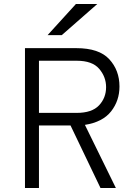

<svg xmlns="http://www.w3.org/2000/svg" viewBox="-20 -941 698 961"><path d="M218 -765 360 -921H467L289 -765ZM105 0V-700H362Q476 -700 527 -644.5Q578 -589 578 -508Q578 -437 536 -383.5Q494 -330 405 -316L560 0H483L333 -313H175V0ZM175 -376H364Q440 -376 475.5 -413.5Q511 -451 511 -505Q511 -556 476.5 -596.5Q442 -637 364 -637H175Z"/></svg>

Font: Overpass Light
Style: Regular
Weight: 300
Designer: Delve Withrington, Thomas Jockin
Foundry: Delve Fonts
Version: Version 3.000;DELV;Overpass